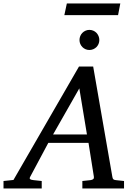

<svg xmlns="http://www.w3.org/2000/svg" viewBox="-73 -1062 766 1082"><path d="M374 -564 226.1 -304.2H417ZM391.1 0V-42L437 -46.9Q459 -49.8 456.1 -65.9L425.8 -256.8H199.2L97.2 -65.9Q91.8 -56.2 96.9 -52.2Q102.1 -48.3 116.2 -46.9L162.1 -42V0H-53.2V-42L2.9 -47.9L372.1 -687H452.1L560.1 -65.9Q561.5 -56.2 565.4 -52Q569.3 -47.9 580.1 -46.9L626 -42V0ZM592.3 -976.6H289.6L303.7 -1042.5H605ZM486.8 -836.4Q486.8 -824.7 482.4 -814.5Q478 -804.2 470.5 -796.6Q462.9 -789.1 452.6 -784.7Q442.4 -780.3 430.7 -780.3Q418.9 -780.3 408.9 -784.7Q398.9 -789.1 391.4 -796.6Q383.8 -804.2 379.4 -814.5Q375 -824.7 375 -836.4Q375 -848.1 379.2 -858.4Q383.3 -868.7 390.9 -876.5Q398.4 -884.3 408.7 -888.9Q418.9 -893.6 430.7 -893.6Q442.4 -893.6 452.6 -889.2Q462.9 -884.8 470.5 -877Q478 -869.1 482.4 -858.6Q486.8 -848.1 486.8 -836.4Z"/></svg>

Font: Charis SIL Am
Style: Italic
Weight: 400
Italic angle: -11°
Foundry: SIL International
Version: Version 5.000